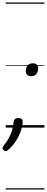

<svg xmlns="http://www.w3.org/2000/svg" viewBox="-46 -1030 379 1550"><path d="M206 -415Q185 -415 173.5 -426Q162 -437 162 -455Q162 -484 177.5 -501.5Q193 -519 218 -519Q240 -519 251 -508.5Q262 -498 262 -480Q262 -451 247.5 -433Q233 -415 206 -415ZM0 190Q-8 190 -17 182Q-26 174 -26 166Q-26 163 -24 159Q-22 155 -19 150Q5 119 22 90Q39 61 49.5 28Q60 -5 64 -46Q66 -61 75.5 -69Q85 -77 103 -77Q121 -77 129 -69.5Q137 -62 137 -49Q137 -20 124.5 19.5Q112 59 87.5 100Q63 141 26 175Q19 182 12.5 186Q6 190 0 190ZM0 490H313V500H0ZM0 -20H313V0H0ZM0 -505H313V-500H0ZM0 -1010H313V-1000H0Z"/></svg>

Font: Playwrite AU NSW Guides
Style: Regular
Weight: 400
Designer: Veronika Burian, José Scaglione
Foundry: TypeTogether
Version: Version 1.003